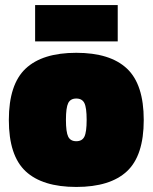

<svg xmlns="http://www.w3.org/2000/svg" viewBox="-20 -727 604 760"><path d="M81.5 -455.5Q148 -518 282 -518Q416 -518 482.5 -455.5Q549 -393 549 -252Q549 -111 482.5 -49Q416 13 282 13Q148 13 81.5 -49Q15 -111 15 -252Q15 -393 81.5 -455.5ZM250 -186Q259 -168 282 -168Q305 -168 314 -186Q323 -204 323 -252.5Q323 -301 314 -319Q305 -337 282 -337Q259 -337 250 -319Q241 -301 241 -252.5Q241 -204 250 -186ZM119 -563V-707H446V-563Z"/></svg>

Font: Titillium Web
Style: Black
Weight: 900
Version: Version 1.001;PS 35.000;hotconv 1.0.70;makeotf.lib2.5.55311